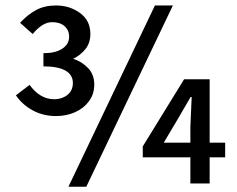

<svg xmlns="http://www.w3.org/2000/svg" viewBox="-20 -687 886 719"><path d="M189.9 -252.4Q141.1 -252.4 102.1 -273.9Q63 -295.4 39.6 -330.1L90.8 -369.1Q108.9 -343.8 132.1 -329.6Q155.3 -315.4 183.1 -315.4Q211.9 -315.4 232.4 -331.5Q252.9 -347.7 252.9 -376.5Q252.9 -407.2 224.6 -422.9Q196.3 -438.5 142.6 -438.5V-487.8Q187.5 -487.8 213.1 -504.6Q238.8 -521.5 238.8 -549.3Q238.8 -574.2 221.7 -589.1Q204.6 -604 175.8 -604Q155.3 -604 136.7 -591.6Q118.2 -579.1 102.5 -559.6L55.2 -601.6Q83.5 -632.3 115.2 -649.4Q147 -666.5 189.5 -666.5Q241.2 -666.5 279.8 -638.2Q318.4 -609.9 318.4 -560.1Q318.4 -526.9 300.5 -503.9Q282.7 -481 253.9 -466.8Q285.6 -457 309.3 -432.6Q333 -408.2 333 -370.6Q333 -334.5 313.2 -307.9Q293.5 -281.2 261 -266.8Q228.5 -252.4 189.9 -252.4ZM236.3 12.2 560.1 -666.5H627.4L303.2 12.2ZM692.9 0V-97.7H514.6V-138.7L669.4 -390.1H765.1V-152.8H823.2V-97.7H765.1V0ZM593.3 -152.8H692.9V-211.9L697.8 -323.7H693.8L647.5 -244.1Z"/></svg>

Font: Varta Light
Style: Bold
Weight: 700
Version: Version 1.004